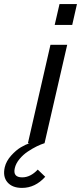

<svg xmlns="http://www.w3.org/2000/svg" viewBox="-113 -710 401 952"><path d="M182.1 -689.9H268.6L245.1 -586.4H158.2ZM107.9 0Q90.3 5.4 69.3 15.6Q48.3 25.9 25.1 41.3Q2 56.6 -16.1 78.4Q-34.2 100.1 -39.6 123.5Q-50.3 169.4 -2.9 169.4Q38.1 169.4 74.2 130.9L111.3 166.5Q61.5 221.7 -3.9 221.7Q-52.2 221.7 -76.2 193.6Q-100.1 165.5 -89.4 119.1Q-82 88.4 -57.6 61.3Q-33.2 34.2 -9.5 20.3Q14.2 6.3 33.7 0H25.4L137.2 -487.8H220.2Z"/></svg>

Font: HK Grotesk Medium Legacy Italic
Style: Regular
Weight: 500
Italic angle: -13°
Designer: Alfredo Marco Pradil
Foundry: Hanken Design Co.
Version: Version 2.022;PS 002.022;hotconv 1.0.88;makeotf.lib2.5.64775